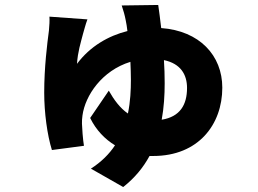

<svg xmlns="http://www.w3.org/2000/svg" viewBox="-20 -660 1040 773"><path d="M631 -178C640 -227 643 -277 643 -325C643 -356 642 -388 640 -418C707 -404 733 -360 733 -306C733 -238 705 -190 631 -178ZM470 -638C477 -617 482 -600 486 -579C489 -566 491 -551 493 -535C417 -516 343 -474 290 -403C293 -451 305 -488 314 -523C318 -536 324 -561 332 -582L179 -593C180 -580 179 -555 177 -537C170 -484 158 -389 158 -287C158 -207 170 -117 189 -56L318 -73C314 -95 310 -150 310 -162C310 -174 310 -181 312 -195C323 -276 391 -376 505 -411C506 -387 507 -363 507 -339C507 -298 505 -251 495 -203C463 -225 439 -258 418 -295L343 -185C367 -136 402 -100 443 -75C420 -40 388 -8 346 19L476 93C523 56 557 14 582 -32C587 -32 592 -32 597 -32C779 -32 875 -159 875 -307C875 -437 783 -536 629 -547C625 -585 620 -617 617 -640Z"/></svg>

Font: Noto Sans Korean Black
Style: Bold
Weight: 900
Designer: Ryoko NISHIZUKA (kana & ideographs); Paul D. Hunt (Latin, Greek & Cyrillic); Wenlong ZHANG (bopomofo); Sandoll Communica
Foundry: Adobe Systems Incorporated
Version: Version 1.000;PS 1;hotconv 1.0.78;makeotf.lib2.5.61930